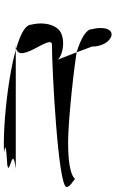

<svg xmlns="http://www.w3.org/2000/svg" viewBox="179 -961 600 998"><g transform="rotate(90 479.0 -462.0)"><path d="M108 -325C108 -235 537 -182 723 -182C861 -182 631 -188 838 -200C901 -212 722 -227 858 -244H213C337 -244 148 -432 213 -432C337 -432 952 -464 952 -508C952 -526 922 -540 910 -552C898 -537 855 -516 723 -516C639 -516 430 -534 252 -560L290 -462C269 -488 202 -497 168 -485C110 -473 91 -394 108 -325ZM132 -638C132 -611 178 -583 252 -560L222 -640C222 -687 201 -728 170 -740C133 -753 115 -703 132 -638Z"/></g></svg>

Font: bitstorm
Style: maxext
Weight: 400
Version: Version 0.2